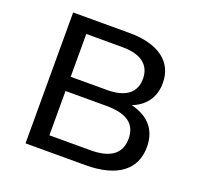

<svg xmlns="http://www.w3.org/2000/svg" viewBox="-123 -832 993 965"><g transform="rotate(20 373.5 -350.0)"><path d="M545 -363C613 -389 654 -443 654 -520C654 -637 562 -700 410 -700H109V0H429C601 0 689 -71 689 -191C689 -282 639 -340 545 -363ZM208 -621H403C499 -621 553 -581 553 -506C553 -431 499 -392 403 -392H208ZM427 -79H208V-316H427C532 -316 588 -280 588 -199C588 -117 532 -79 427 -79Z"/></g></svg>

Font: AWKNG-Font Medium
Style: Regular
Weight: 500
Designer: Awakening Church
Foundry: Awakening Church
Version: Version 1.700;PS 001.700;hotconv 1.0.88;makeotf.lib2.5.64775